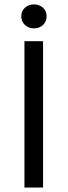

<svg xmlns="http://www.w3.org/2000/svg" viewBox="-20 -841 303 861"><path d="M89.6 0V-656.3H173.1V0ZM132.2 -713.7Q108.5 -713.7 91.9 -729Q75.4 -744.4 75.4 -768.1Q75.4 -791.6 91.9 -806.4Q108.5 -821.2 132.2 -821.2Q156.5 -821.2 172.8 -806.4Q189 -791.6 189 -768.1Q189 -744.4 172.8 -729Q156.5 -713.7 132.2 -713.7Z"/></svg>

Font: SourceSans3VF
Style: Regular
Weight: 200
Designer: Paul D. Hunt
Foundry: Adobe
Version: Version 3.052;hotconv 1.1.0;makeotfexe 2.6.0